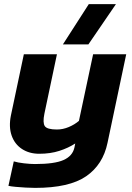

<svg xmlns="http://www.w3.org/2000/svg" viewBox="-20 -738 641 934"><path d="M286 -522 412 -718H544L410 -522ZM151 176Q130 176 104.5 174.5Q79 173 56.5 171Q34 169 21 166L47 47Q66 53 97 56.5Q128 60 150 60Q245 60 289 40.5Q333 21 342 -20L346 -40Q312 -18 268.5 -4Q225 10 171 10Q122 10 86.5 -13.5Q51 -37 36.5 -79Q22 -121 33 -176L96 -474H257L196 -185Q187 -141 198 -124.5Q209 -108 257 -108Q286 -108 314.5 -120Q343 -132 364 -150L433 -474H594L503 -43Q481 63 399 119.5Q317 176 151 176Z"/></svg>

Font: Kanit SemiBold
Style: Italic
Weight: 600
Italic angle: -12°
Designer: Katatrad Team
Foundry: CadsonDemak
Version: Version 2.000; ttfautohint (v1.8.3)